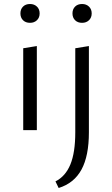

<svg xmlns="http://www.w3.org/2000/svg" viewBox="-20 -650 560 959"><path d="M96 -409 164 -420V0H96ZM82 -583Q82 -604 95 -617Q108 -630 130 -630Q151 -630 164.5 -617Q178 -604 178 -583Q178 -562 164.5 -549Q151 -536 130 -536Q108 -536 95 -549Q82 -562 82 -583ZM356 -409 424 -420V11Q424 129 387 197Q350 265 273 289L257 256Q307 231 331.5 171.5Q356 112 356 11ZM342 -583Q342 -604 355 -617Q368 -630 390 -630Q411 -630 424.5 -617Q438 -604 438 -583Q438 -562 424.5 -549Q411 -536 390 -536Q368 -536 355 -549Q342 -562 342 -583Z"/></svg>

Font: LXGW Bright GB
Style: Regular
Weight: 400
Designer: Christian Thalmann (Catharsis Fonts)
Foundry: LXGW / Christian Thalmann (Catharsis Fonts) / Fontworks Inc.
Version: Version 5.510